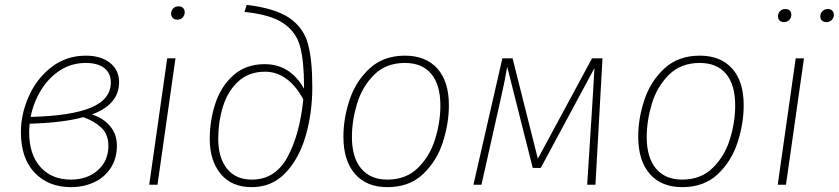

<svg xmlns="http://www.w3.org/2000/svg" viewBox="-20 -760 3451 790"><path d="M470 -422Q470 -330 358 -289Q404 -275 432.5 -241.5Q461 -208 461 -161Q461 -107 435 -68Q409 -29 366 -9.5Q323 10 272 10Q179 10 122.5 -49.5Q66 -109 66 -216Q66 -291 98.5 -364Q131 -437 192 -484Q253 -531 333 -531Q395 -531 432.5 -501.5Q470 -472 470 -422ZM106 -279Q272 -283 354 -317Q436 -351 436 -421Q436 -459 409 -480Q382 -501 333 -501Q274 -501 227 -470.5Q180 -440 149 -389.5Q118 -339 106 -279ZM102 -251Q100 -227 100 -216Q100 -124 146.5 -72.5Q193 -21 272 -21Q339 -21 382.5 -59.5Q426 -98 426 -160Q426 -207 397 -234.5Q368 -262 323 -278Q240 -255 102 -251Z M628 0H594L668 -520H702ZM684 -704Q684 -716 692.5 -725Q701 -734 715 -734Q726 -734 733 -727.5Q740 -721 740 -710Q740 -697 731.5 -688Q723 -679 709 -679Q698 -679 691 -686Q684 -693 684 -704Z M843 -188Q843 -265 866.5 -335.5Q890 -406 941 -451Q992 -496 1069 -496Q1174 -496 1231 -395V-403Q1231 -508 1215 -568Q1199 -628 1146.5 -664Q1094 -700 986 -711L995 -740Q1112 -726 1170 -686.5Q1228 -647 1246.5 -581.5Q1265 -516 1265 -402Q1265 -296 1238 -202Q1211 -108 1155 -49Q1099 10 1016 10Q933 10 888 -44.5Q843 -99 843 -188ZM1228 -351Q1198 -407 1158 -436Q1118 -465 1071 -465Q1004 -465 960.5 -425Q917 -385 897.5 -322Q878 -259 878 -188Q878 -111 914 -66Q950 -21 1016 -21Q1112 -21 1162.5 -113Q1213 -205 1228 -351Z M1393 -198Q1393 -273 1418.5 -349.5Q1444 -426 1501 -478.5Q1558 -531 1646 -531Q1732 -531 1779.5 -478Q1827 -425 1827 -327Q1827 -252 1802 -174.5Q1777 -97 1720.5 -43.5Q1664 10 1574 10Q1488 10 1440.5 -44.5Q1393 -99 1393 -198ZM1792 -326Q1792 -411 1754.5 -456Q1717 -501 1646 -501Q1568 -501 1519 -452Q1470 -403 1449 -333Q1428 -263 1428 -196Q1428 -112 1466 -66.5Q1504 -21 1574 -21Q1651 -21 1700 -69.5Q1749 -118 1770.5 -188Q1792 -258 1792 -326Z M2430 0H2396L2418 -345L2426 -480L2205 -69H2172L2067 -485Q2057 -426 2038 -343L1961 0H1928L2047 -520H2089L2193 -107L2416 -520H2459Z M2606 -198Q2606 -273 2631.5 -349.5Q2657 -426 2714 -478.5Q2771 -531 2859 -531Q2945 -531 2992.5 -478Q3040 -425 3040 -327Q3040 -252 3015 -174.5Q2990 -97 2933.5 -43.5Q2877 10 2787 10Q2701 10 2653.5 -44.5Q2606 -99 2606 -198ZM3005 -326Q3005 -411 2967.5 -456Q2930 -501 2859 -501Q2781 -501 2732 -452Q2683 -403 2662 -333Q2641 -263 2641 -196Q2641 -112 2679 -66.5Q2717 -21 2787 -21Q2864 -21 2913 -69.5Q2962 -118 2983.5 -188Q3005 -258 3005 -326Z M3214 0H3180L3254 -520H3288ZM3181 -693Q3181 -705 3189.5 -714Q3198 -723 3211 -723Q3223 -723 3229.5 -716.5Q3236 -710 3236 -699Q3236 -687 3227.5 -678Q3219 -669 3206 -669Q3195 -669 3188 -675.5Q3181 -682 3181 -693ZM3355 -693Q3355 -705 3364 -714Q3373 -723 3386 -723Q3397 -723 3404 -716.5Q3411 -710 3411 -699Q3411 -687 3402.5 -678Q3394 -669 3380 -669Q3369 -669 3362 -675.5Q3355 -682 3355 -693Z"/></svg>

Font: FiraGO UltraLight
Style: Italic
Weight: 200
Italic angle: -8°
Designer: bBox Type GmbH
Foundry: bBox Type GmbH
Version: Version 1.001